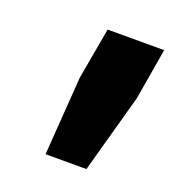

<svg xmlns="http://www.w3.org/2000/svg" viewBox="-69 -758 381 415"><g transform="rotate(20 121.0 -550.5)"><path d="M78 -401H172L222 -582L242 -700H112L91 -582Z"/></g></svg>

Font: Fixel Display
Style: Bold Italic
Weight: 700
Italic angle: -10°
Designer: AlfaBravo + MacPaw
Foundry: Kyrylo Tkachov, Marchela Mozhyna, Serhii Makarenko, Maria Weinstein, Zakhar Kryvoshyya
Version: Version 1.210;Glyphs 3.2 (3217)